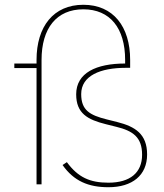

<svg xmlns="http://www.w3.org/2000/svg" viewBox="-20 -772 685 804"><path d="M596 -125C596 -211 546 -242 471 -261L427 -272C355 -290 320 -311 320 -378C320 -455 400 -488 507 -488H525V-521C525 -661 454 -752 329 -752C204 -752 133 -661 133 -521V-506H40V-487H133V0H154V-521C154 -654 217 -733 329 -733C441 -733 504 -654 504 -521V-506C383 -506 299 -467 299 -377C299 -297 347 -271 423 -252L467 -241C537 -224 575 -197 575 -124C575 -49 525 -7 434 -7C357 -7 307 -29 260 -93L242 -81C289 -14 350 12 434 12C534 12 596 -38 596 -125Z"/></svg>

Font: IBM Plex Thai Looped Thin
Style: Regular
Weight: 100
Designer: Mike Abbink, Paul van der Laan, Pieter van Rosmalen, Ben Mitchell, Mark Frömberg
Foundry: Bold Monday
Version: Version 1.0